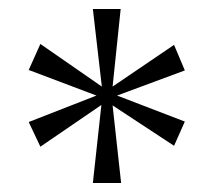

<svg xmlns="http://www.w3.org/2000/svg" viewBox="-20 -780 478 428"><path d="M187 -372 206 -546 70 -453 44 -508 195 -567 44 -624 70 -682 207 -587 187 -760H249L231 -587L368 -680L392 -623L241 -567L392 -509L368 -455L231 -545L250 -372Z"/></svg>

Font: Noto Serif Gurmukhi Light
Style: Regular
Weight: 300
Designer: Vaibhav Singh and the Monotype Design Team
Foundry: Monotype Imaging Inc.
Version: Version 2.004; ttfautohint (v1.8.4.7-5d5b)